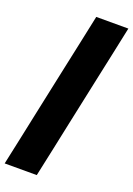

<svg xmlns="http://www.w3.org/2000/svg" viewBox="-207 -840 739 1068"><g transform="rotate(20 163.0 -306.0)"><path d="M-32 164Q-13 76 4 -4Q21 -84 38 -165L98 -447Q115.5 -528 132.5 -608.2Q149.5 -688.5 168 -776H358Q339.5 -688.5 322.5 -608.2Q305.5 -528 288 -447L228 -165Q211 -84 194 -4Q177 76 158 164Z"/></g></svg>

Font: Commissioner Black
Style: Italic
Weight: 900
Italic angle: -12°
Designer: Kostas Bartsokas
Foundry: Kostas Bartsokas
Version: Version 1.000; ttfautohint (v1.8.3)